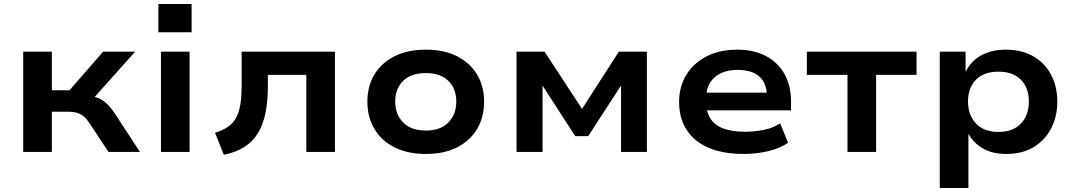

<svg xmlns="http://www.w3.org/2000/svg" viewBox="-20 -759 5367 959"><path d="M96 0V-501H239V-308H327L495 -501H655L429 -248L416 -281Q448 -278 470 -269.5Q492 -261 511.5 -243Q531 -225 551 -196L679 0H522L426 -145Q413 -165 399 -177Q385 -189 366 -195Q347 -201 318 -201H239V0Z M771 -598V-739H937V-598ZM784 0V-501H927V0Z M1098 14 1054 -96Q1094 -108 1120 -126.5Q1146 -145 1160.5 -173Q1175 -201 1181 -240.5Q1187 -280 1187 -334V-501H1653V0H1510V-385H1318V-330Q1318 -255 1306.5 -197Q1295 -139 1269.5 -96Q1244 -53 1201.5 -25.5Q1159 2 1098 14Z M2107 10Q2017 10 1951 -23Q1885 -56 1850 -115Q1815 -174 1815 -251Q1815 -328 1850 -386.5Q1885 -445 1950.5 -478Q2016 -511 2107 -511Q2198 -511 2263 -478Q2328 -445 2363 -386.5Q2398 -328 2398 -251Q2398 -174 2363 -115Q2328 -56 2263 -23Q2198 10 2107 10ZM2107 -107Q2180 -107 2219.5 -147Q2259 -187 2259 -252Q2259 -316 2219.5 -355Q2180 -394 2107 -394Q2033 -394 1993.5 -355Q1954 -316 1954 -252Q1954 -187 1994 -147Q2034 -107 2107 -107Z M2560 0V-501H2700L2887 -215L3071 -501H3211V0H3082V-329H3080L2918 -79H2853L2691 -330H2690V0Z M3694 10Q3591 10 3519 -21Q3447 -52 3409.5 -110.5Q3372 -169 3372 -249Q3372 -325 3407 -383.5Q3442 -442 3507.5 -476.5Q3573 -511 3663 -511Q3745 -511 3805 -479.5Q3865 -448 3898 -390Q3931 -332 3931 -250V-208H3484V-296H3829L3811 -276Q3810 -345 3772 -377.5Q3734 -410 3664 -410Q3617 -410 3582 -394Q3547 -378 3527 -346.5Q3507 -315 3507 -268V-253Q3507 -201 3528 -167.5Q3549 -134 3592 -117.5Q3635 -101 3702 -101Q3750 -101 3796 -110.5Q3842 -120 3877 -143L3916 -46Q3875 -17 3815 -3.5Q3755 10 3694 10Z M4213 0V-385H4010V-501H4558V-385H4356V0Z M4674 180V-501H4803V-403H4805Q4831 -456 4883 -483.5Q4935 -511 5004 -511Q5084 -511 5141.5 -477.5Q5199 -444 5230 -385.5Q5261 -327 5261 -251Q5261 -177 5230.5 -118Q5200 -59 5143.5 -24.5Q5087 10 5005 10Q4938 10 4890.5 -17Q4843 -44 4819 -88H4817V180ZM4967 -100Q5040 -100 5079.5 -142Q5119 -184 5119 -252Q5119 -320 5079.5 -360.5Q5040 -401 4967 -401Q4894 -401 4854.5 -360.5Q4815 -320 4815 -252Q4815 -184 4855 -142Q4895 -100 4967 -100Z"/></svg>

Font: Nunito Sans 7pt SemiExpanded
Style: Bold
Weight: 700
Width: 6
Designer: Vernon Adams
Foundry: Vernon Adams
Version: Version 3.101;gftools[0.9.27]